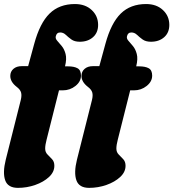

<svg xmlns="http://www.w3.org/2000/svg" viewBox="-28 -755 860 952"><path d="M23 -378.5Q23 -400 38.5 -413.5Q54 -427 79.5 -427H111.5L141.5 -537Q169.5 -640.5 217.8 -687.8Q266 -735 343.5 -735Q395 -735 426.8 -705.2Q458.5 -675.5 458.5 -631.5Q458.5 -593 433 -570.5Q407.5 -548 367.5 -548Q341.5 -548 325.8 -559.5Q310 -571 298 -582.5Q286 -594 270.5 -594Q252.5 -594 248.5 -574.5Q246 -563.5 256 -552.5Q266 -541.5 278.5 -526.2Q291 -511 297.2 -487.2Q303.5 -463.5 294.5 -426.5V-426H309Q339.5 -426 356.5 -416.5Q373.5 -407 373.5 -380Q373.5 -350.5 346.2 -328.8Q319 -307 283 -307H264.5L203 -62.5Q196 -36 196 -18.5Q196 -0.5 207.5 11Q219 22.5 230.2 34.5Q241.5 46.5 241.5 67Q241.5 98 214.8 122.8Q188 147.5 146.8 162Q105.5 176.5 61 176.5Q11 176.5 -2.2 139Q-15.5 101.5 0.5 37L75 -259Q80.5 -281.5 76.5 -296.2Q72.5 -311 54.5 -324.5Q23 -349 23 -378.5ZM376 -378.5Q376 -400 391.5 -413.5Q407 -427 432.5 -427H464.5L494.5 -537Q522.5 -640.5 570.8 -687.8Q619 -735 696.5 -735Q748 -735 779.8 -705.2Q811.5 -675.5 811.5 -631.5Q811.5 -593 786 -570.5Q760.5 -548 720.5 -548Q694.5 -548 678.8 -559.5Q663 -571 651 -582.5Q639 -594 623.5 -594Q605.5 -594 601.5 -574.5Q599 -563.5 609 -552.5Q619 -541.5 631.5 -526.2Q644 -511 650.2 -487.2Q656.5 -463.5 647.5 -426.5V-426H662Q692.5 -426 709.5 -416.5Q726.5 -407 726.5 -380Q726.5 -350.5 699.2 -328.8Q672 -307 636 -307H617.5L556 -62.5Q549 -36 549 -18.5Q549 -0.5 560.5 11Q572 22.5 583.2 34.5Q594.5 46.5 594.5 67Q594.5 98 567.8 122.8Q541 147.5 499.8 162Q458.5 176.5 414 176.5Q364 176.5 350.8 139Q337.5 101.5 353.5 37L428 -259Q433.5 -281.5 429.5 -296.2Q425.5 -311 407.5 -324.5Q376 -349 376 -378.5Z"/></svg>

Font: Fraunces 144pt SuperSoft Black
Style: Italic
Weight: 900
Italic angle: -16°
Version: Version 1.000;[b76b70a41]